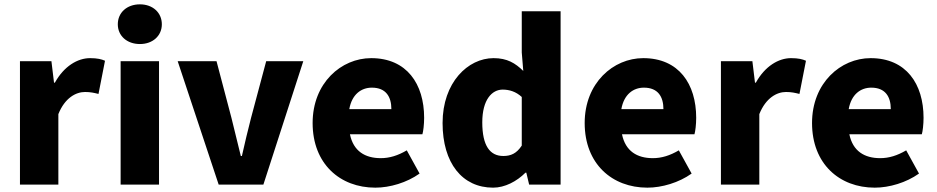

<svg xmlns="http://www.w3.org/2000/svg" viewBox="-20 -851 4319 885"><path d="M72 0H249V-325C279 -400 330 -427 372 -427C397 -427 414 -423 434 -418L464 -571C448 -578 429 -583 395 -583C338 -583 275 -546 233 -470H229L217 -569H72Z M536 0H713V-569H536ZM625 -648C684 -648 726 -686 726 -739C726 -793 684 -831 625 -831C565 -831 523 -793 523 -739C523 -686 565 -648 625 -648Z M988 0H1194L1378 -569H1207L1137 -307C1123 -251 1108 -192 1095 -132H1090C1075 -192 1061 -251 1047 -307L978 -569H799Z M1710 14C1777 14 1855 -9 1914 -51L1855 -158C1814 -134 1776 -122 1735 -122C1663 -122 1609 -154 1593 -232H1927C1931 -245 1935 -277 1935 -308C1935 -464 1855 -583 1691 -583C1553 -583 1421 -469 1421 -284C1421 -96 1547 14 1710 14ZM1590 -348C1602 -416 1645 -447 1694 -447C1759 -447 1784 -405 1784 -348Z M2253 14C2307 14 2362 -15 2402 -55H2406L2419 0H2564V-799H2385V-609L2392 -524C2355 -560 2318 -583 2255 -583C2137 -583 2020 -471 2020 -284C2020 -99 2111 14 2253 14ZM2300 -132C2239 -132 2203 -178 2203 -287C2203 -392 2248 -438 2297 -438C2327 -438 2358 -429 2385 -404V-180C2361 -143 2334 -132 2300 -132Z M2964 14C3031 14 3109 -9 3168 -51L3109 -158C3068 -134 3030 -122 2989 -122C2917 -122 2863 -154 2847 -232H3181C3185 -245 3189 -277 3189 -308C3189 -464 3109 -583 2945 -583C2807 -583 2675 -469 2675 -284C2675 -96 2801 14 2964 14ZM2844 -348C2856 -416 2899 -447 2948 -447C3013 -447 3038 -405 3038 -348Z M3303 0H3480V-325C3510 -400 3561 -427 3603 -427C3628 -427 3645 -423 3665 -418L3695 -571C3679 -578 3660 -583 3626 -583C3569 -583 3506 -546 3464 -470H3460L3448 -569H3303Z M4012 14C4079 14 4157 -9 4216 -51L4157 -158C4116 -134 4078 -122 4037 -122C3965 -122 3911 -154 3895 -232H4229C4233 -245 4237 -277 4237 -308C4237 -464 4157 -583 3993 -583C3855 -583 3723 -469 3723 -284C3723 -96 3849 14 4012 14ZM3892 -348C3904 -416 3947 -447 3996 -447C4061 -447 4086 -405 4086 -348Z"/></svg>

Font: Noto Sans CJK KR Black
Style: Regular
Weight: 900
Designer: Ryoko NISHIZUKA (kana & ideographs); Paul D. Hunt (Latin, Greek & Cyrillic); Wenlong ZHANG (bopomofo); Sandoll Communica
Foundry: Adobe Systems Incorporated
Version: Version 1.004;PS 1.004;hotconv 1.0.82;makeotf.lib2.5.63406